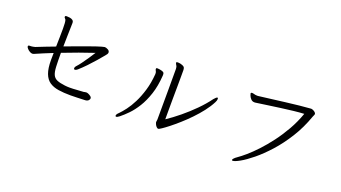

<svg xmlns="http://www.w3.org/2000/svg" viewBox="-59 -1211 3118 1758"><g transform="rotate(20 1500.0 -332.0)"><path d="M769 -100Q777 -100 789 -94.5Q801 -89 811.5 -81Q822 -73 822 -63Q822 -50 810.5 -39.5Q799 -29 773 -29Q740 -28 706.5 -26.5Q673 -25 639 -25Q573 -25 521 -33Q469 -41 433.5 -65Q398 -89 379.5 -138Q361 -187 361 -269Q361 -283 361.5 -300.5Q362 -318 362 -337Q318 -320 279.5 -303.5Q241 -287 213 -275Q206 -272 197 -268Q188 -264 179 -264Q168 -264 153.5 -272.5Q139 -281 128.5 -293Q118 -305 118 -314Q118 -318 121 -321Q126 -324 133 -324H146Q149 -324 163 -326Q177 -328 185 -331Q226 -348 271 -365Q316 -382 363 -400Q364 -447 365 -493Q366 -539 366 -574Q366 -638 360 -656Q358 -664 351 -670Q344 -676 344 -683Q344 -686 346 -690Q349 -694 360 -694Q375 -694 391 -691.5Q407 -689 418.5 -680.5Q430 -672 430 -655V-648Q430 -642 429 -608.5Q428 -575 427 -526Q426 -477 425 -424Q535 -465 601 -489Q667 -513 702.5 -525Q738 -537 755 -541.5Q772 -546 783 -548H785Q797 -548 815 -538.5Q833 -529 833 -512Q833 -504 827.5 -495.5Q822 -487 814 -478Q790 -449 758.5 -412.5Q727 -376 691.5 -339Q656 -302 621 -271Q606 -259 597 -259Q586 -259 586 -271Q586 -283 596 -293Q614 -312 636 -342Q658 -372 681 -406Q704 -440 722 -469Q655 -447 576.5 -418.5Q498 -390 424 -361Q424 -277 426.5 -226Q429 -175 441.5 -148.5Q454 -122 482 -110Q510 -98 560 -92Q584 -89 609 -89Q643 -89 676.5 -92Q710 -95 743 -96Q748 -97 753.5 -98.5Q759 -100 766 -100Z M1460 -65Q1460 -72 1461.5 -77.5Q1463 -83 1463 -90Q1463 -162 1463.5 -238Q1464 -314 1464 -384Q1464 -454 1464 -506.5Q1464 -559 1464 -583Q1464 -603 1455 -616Q1446 -629 1446 -638V-639Q1446 -645 1461 -645Q1483 -645 1506 -636Q1523 -629 1527.5 -619Q1532 -609 1532 -595V-574Q1532 -567 1532 -529.5Q1532 -492 1531.5 -437Q1531 -382 1530.5 -321Q1530 -260 1530 -205.5Q1530 -151 1530 -116Q1590 -156 1654.5 -209Q1719 -262 1778 -321.5Q1837 -381 1880 -440Q1902 -466 1911 -466Q1918 -466 1918 -455Q1918 -440 1908 -421Q1883 -372 1845 -323Q1807 -274 1762.5 -228Q1718 -182 1674 -143Q1630 -104 1592.5 -74.5Q1555 -45 1530 -28.5Q1505 -12 1500 -12Q1489 -12 1479.5 -23Q1470 -34 1465 -46Q1460 -58 1460 -61ZM1372 -486Q1365 -380 1338.5 -300.5Q1312 -221 1276 -163Q1240 -105 1201.5 -65.5Q1163 -26 1130 0Q1110 16 1099 16Q1091 16 1091 8Q1091 -6 1112 -25Q1136 -49 1166 -88.5Q1196 -128 1224.5 -184.5Q1253 -241 1274.5 -313Q1296 -385 1303 -473V-477Q1303 -494 1297 -502.5Q1291 -511 1291 -520Q1291 -524 1292 -526Q1293 -530 1305 -530Q1315 -530 1327.5 -527.5Q1340 -525 1347 -523Q1360 -519 1366 -513.5Q1372 -508 1372 -493Z M2254 -607Q2305 -613 2370.5 -621.5Q2436 -630 2506 -638.5Q2576 -647 2640 -654Q2704 -661 2752 -664Q2760 -664 2771.5 -659Q2783 -654 2792 -646Q2801 -637 2801 -630Q2801 -623 2797 -616Q2793 -609 2790 -600Q2748 -481 2686 -382Q2624 -283 2555 -206.5Q2486 -130 2421 -77Q2356 -24 2307.5 3Q2259 30 2239 30Q2231 30 2231 24Q2231 19 2240 8.5Q2249 -2 2268 -15Q2299 -36 2343 -74Q2387 -112 2437.5 -166Q2488 -220 2538.5 -287Q2589 -354 2633.5 -432Q2678 -510 2709 -598Q2665 -596 2607.5 -589.5Q2550 -583 2487.5 -574.5Q2425 -566 2365.5 -557.5Q2306 -549 2257 -542Q2253 -541 2249.5 -541Q2246 -541 2243 -541Q2223 -541 2209.5 -555Q2196 -569 2189.5 -585Q2183 -601 2183 -605Q2183 -614 2192 -615H2195Q2204 -615 2217 -611Q2230 -607 2246 -607Z"/></g></svg>

Font: QiushuiShotai Bright
Style: Regular
Weight: 400
Designer: Christian Thalmann (Catharsis Fonts)
Version: Version 1.250;